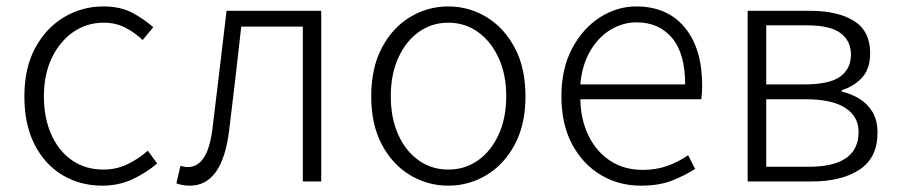

<svg xmlns="http://www.w3.org/2000/svg" viewBox="-20 -567 2808 600"><path d="M299.8 13.2Q230.5 13.2 175.3 -19.8Q120.1 -52.7 88.1 -115.2Q56.2 -177.7 56.2 -266.1Q56.2 -355 90.3 -417.7Q124.5 -480.5 180.7 -513.7Q236.8 -546.9 303.2 -546.9Q356.4 -546.9 393.8 -526.9Q431.2 -506.8 459 -481.9L425.8 -441.9Q401.4 -465.3 371.3 -480.7Q341.3 -496.1 304.2 -496.1Q251 -496.1 208.7 -466.8Q166.5 -437.5 141.8 -385.7Q117.2 -334 117.2 -266.1Q117.2 -198.2 140.4 -146.5Q163.6 -94.7 205.3 -65.9Q247.1 -37.1 303.2 -37.1Q344.2 -37.1 379.6 -54.4Q415 -71.8 441.9 -96.2L471.2 -56.2Q435.5 -25.9 392.8 -6.3Q350.1 13.2 299.8 13.2Z M573.2 13.2Q549.3 13.2 531.2 5.9L543.9 -48.8Q549.3 -47.4 554.9 -46.1Q560.5 -44.9 566.9 -44.9Q598.6 -44.9 618.2 -76.2Q637.7 -107.4 645 -173.8Q655.8 -264.2 666.7 -353.5Q677.7 -442.9 688 -533.2H983.9V0H926.3V-483.9H733.9Q725.1 -402.8 715.6 -322.5Q706.1 -242.2 696.3 -161.1Q675.3 13.2 573.2 13.2Z M1380.9 13.2Q1316.4 13.2 1261.5 -19.8Q1206.5 -52.7 1173.3 -115.2Q1140.1 -177.7 1140.1 -266.1Q1140.1 -355 1173.3 -417.7Q1206.5 -480.5 1261.5 -513.7Q1316.4 -546.9 1380.9 -546.9Q1445.3 -546.9 1500.2 -513.7Q1555.2 -480.5 1588.6 -417.7Q1622.1 -355 1622.1 -266.1Q1622.1 -177.7 1588.6 -115.2Q1555.2 -52.7 1500.2 -19.8Q1445.3 13.2 1380.9 13.2ZM1380.9 -37.1Q1433.1 -37.1 1473.9 -65.9Q1514.6 -94.7 1538.3 -146.5Q1562 -198.2 1562 -266.1Q1562 -334 1538.3 -385.7Q1514.6 -437.5 1473.9 -466.8Q1433.1 -496.1 1380.9 -496.1Q1329.1 -496.1 1288.3 -466.8Q1247.6 -437.5 1224.4 -385.7Q1201.2 -334 1201.2 -266.1Q1201.2 -198.2 1224.4 -146.5Q1247.6 -94.7 1288.3 -65.9Q1329.1 -37.1 1380.9 -37.1Z M1982.4 13.2Q1913.6 13.2 1857.4 -20.3Q1801.3 -53.7 1767.8 -116.2Q1734.4 -178.7 1734.4 -266.1Q1734.4 -352.5 1767.8 -415.5Q1801.3 -478.5 1854.7 -512.7Q1908.2 -546.9 1968.3 -546.9Q2064.9 -546.9 2119.6 -481.4Q2174.3 -416 2174.3 -298.8Q2174.3 -276.4 2171.4 -256.8H1793.5Q1794.9 -191.9 1819.6 -142.1Q1844.2 -92.3 1887.5 -64.2Q1930.7 -36.1 1988.3 -36.1Q2030.8 -36.1 2065.4 -48.6Q2100.1 -61 2130.4 -82L2152.3 -39.1Q2120.1 -18.6 2080.1 -2.7Q2040 13.2 1982.4 13.2ZM1793.5 -303.2H2121.1Q2121.1 -399.9 2080.1 -448.5Q2039.1 -497.1 1969.2 -497.1Q1925.8 -497.1 1887.7 -473.9Q1849.6 -450.7 1824.2 -407.2Q1798.8 -363.8 1793.5 -303.2Z M2316.4 0V-533.2H2511.2Q2597.7 -533.2 2648.4 -501.7Q2699.2 -470.2 2699.2 -400.9Q2699.2 -351.6 2673.8 -324.2Q2648.4 -296.9 2610.4 -285.2V-280.8Q2638.7 -274.4 2664.3 -259.3Q2689.9 -244.1 2706.1 -217.8Q2722.2 -191.4 2722.2 -151.9Q2722.2 -74.2 2666.3 -37.1Q2610.4 0 2517.1 0ZM2374.5 -303.2H2492.2Q2572.8 -303.2 2606 -327.9Q2639.2 -352.5 2639.2 -396Q2639.2 -439.5 2606.7 -463.6Q2574.2 -487.8 2502.4 -487.8H2374.5ZM2374.5 -45.9H2507.3Q2663.1 -45.9 2663.1 -154.8Q2663.1 -203.1 2621.3 -230Q2579.6 -256.8 2499.5 -256.8H2374.5Z"/></svg>

Font: Source Han Sans CN Light
Style: Regular
Weight: 300
Designer: Ryoko NISHIZUKA  (kana, bopomofo & ideographs); Paul D. Hunt (Latin, Greek & Cyrillic); Sandoll Communications , Soo-you
Foundry: Adobe
Version: Version 2.000;hotconv 1.0.107;makeotfexe 2.5.65593